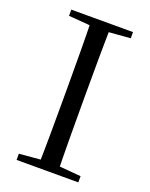

<svg xmlns="http://www.w3.org/2000/svg" viewBox="-138 -801 681 874"><g transform="rotate(20 202.5 -364.0)"><path d="M53 0V-30L191 -42H212L352 -30V0ZM155 0Q157 -84 157.5 -168Q158 -252 158 -337V-391Q158 -476 157.5 -560.5Q157 -645 155 -728H249Q247 -645 246.5 -560.5Q246 -476 246 -391V-337Q246 -252 246.5 -168Q247 -84 249 0ZM53 -698V-728H352V-698L212 -687H191Z"/></g></svg>

Font: Noto Serif KR
Style: Regular
Weight: 400
Designer: Ryoko NISHIZUKA  (kana & ideographs); Frank Grießhammer (Latin, Greek & Cyrillic); Wenlong ZHANG  (bopomofo); Sandoll Co
Foundry: Adobe
Version: Version 2.003-H1;hotconv 1.1.1;makeotfexe 2.6.0